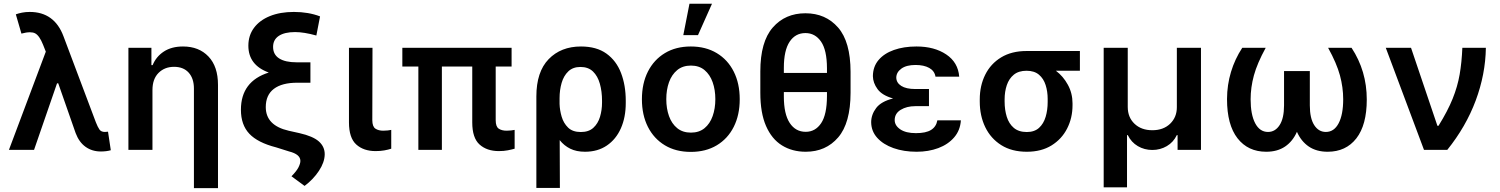

<svg xmlns="http://www.w3.org/2000/svg" viewBox="-20 -801 8014 1026"><path d="M518.8 8.5Q472.3 8.5 437.5 -16.2Q402.7 -40.8 384.2 -89.8L291.2 -355.8H284.8L161.9 0H27.7L224.8 -524.9L210.2 -561.8Q190.7 -610.8 167.6 -622.9Q156.6 -628.6 139.6 -628.6Q120.7 -628.6 94.5 -621.4L64.6 -724.4Q79.2 -729.8 98 -733.5Q116.8 -737.2 138.8 -737.2Q270.6 -737.2 319.2 -607.2L492.2 -147.7Q502.1 -122.5 511.2 -109.2Q520.2 -95.9 540.5 -95.9Q548.7 -95.9 557.2 -97.3L572.1 1.8Q548.7 8.5 518.8 8.5Z M1144.9 204.5H1016.3V-327.4Q1016.3 -381.7 988.3 -412.8Q960.2 -443.9 910.2 -443.9Q859.7 -443.9 827.2 -411.4Q794.7 -378.9 794.7 -319.6V0H666.2V-545.5H789.1V-452.8H795.5Q814.3 -498.6 855.6 -525.6Q897 -552.6 958.1 -552.6Q1043 -552.6 1093.9 -499.1Q1144.9 -445.7 1144.9 -347.3Z M1607.6 192.5 1537.6 141Q1565 113.3 1575.1 93Q1585.2 72.8 1585.2 58.9Q1585.2 23.4 1524.5 8.2L1455.6 -13.5Q1357.2 -38.7 1312.3 -86.3Q1267.4 -133.9 1267.4 -214.5Q1267.4 -366.5 1416.2 -413.4Q1307.2 -453.1 1307.2 -556.8Q1307.2 -611.9 1337.4 -652.3Q1367.5 -692.8 1422.2 -715Q1476.9 -737.2 1550.4 -737.2Q1628.2 -737.2 1690.3 -713.4L1670.5 -611.2Q1604.4 -629.6 1556.8 -629.6Q1500.4 -629.6 1469.8 -609.2Q1439.3 -588.8 1439.3 -550.4Q1439.3 -509.6 1471.8 -488.8Q1504.3 -468 1565.3 -468H1638.8V-359H1568.2Q1486.9 -359 1443.5 -326.2Q1400.2 -293.3 1400.2 -228.7Q1400.2 -130.3 1523.1 -102.3L1580.3 -89.5Q1652.3 -73.2 1683.8 -45.3Q1715.2 -17.4 1715.2 23.1V24.1Q1714.5 66.4 1684.3 112Q1654.1 157.7 1607.6 192.5Z M1987.2 6.4Q1922.9 6.4 1883.9 -28.8Q1844.8 -63.9 1844.8 -147V-545.5H1970.5L1969.5 -158.7Q1969.8 -124.3 1986.2 -113.5Q2002.5 -102.6 2028.4 -102.6Q2041.5 -102.6 2052.6 -104Q2063.6 -105.5 2070.7 -106.9V-6.4Q2054.7 -1.1 2033.6 2.7Q2012.4 6.4 1987.2 6.4Z M2646 6.4Q2581.7 6.4 2542.6 -28.8Q2503.6 -63.9 2503.6 -147V-445.3H2341.3V0H2215.6V-445.3H2130V-545.5H2713.8V-445.3H2628.9V-158.7Q2628.9 -124.3 2645.1 -113.5Q2661.2 -102.6 2687.5 -102.6Q2699.9 -102.6 2711.3 -104Q2722.7 -105.5 2730.1 -106.9V-6.4Q2714.1 -1.8 2693.2 2.3Q2672.2 6.4 2646 6.4Z M2971.9 203.1H2846.2V-285.5Q2846.2 -417.3 2911.9 -484.9Q2977.6 -552.6 3084.5 -552.6Q3168 -552.6 3220.9 -514.4Q3273.8 -476.2 3298.8 -410.5Q3323.9 -344.8 3323.9 -262.8V-250.7Q3323.9 -174 3297.8 -115.2Q3271.7 -56.5 3222.8 -23.3Q3174 9.9 3106.2 9.9Q3060 9.9 3027.2 -6.4Q2994.3 -22.7 2970.9 -52.2ZM3083.8 -95.5Q3126.1 -95.5 3150.7 -118.1Q3175.4 -140.6 3186.3 -176.7Q3197.1 -212.7 3197.1 -252.8V-262.8Q3197.1 -312.5 3185.5 -353.5Q3174 -394.5 3148.8 -418.9Q3123.6 -443.2 3081.7 -443.2Q3041.5 -443.2 3016.9 -419.6Q2992.2 -396 2981.2 -358Q2970.2 -320 2970.2 -276.6V-245.4Q2971.2 -212 2981.4 -177.4Q2991.5 -142.8 3015.8 -119.1Q3040.1 -95.5 3083.8 -95.5Z M3671.5 10.7Q3591.6 10.7 3533 -24.5Q3474.4 -59.7 3442.3 -123Q3410.2 -186.4 3410.2 -270.6Q3410.2 -355.1 3442.3 -418.5Q3474.4 -481.9 3533 -517.2Q3591.6 -552.6 3671.5 -552.6Q3751.4 -552.6 3810.2 -517.2Q3869 -481.9 3900.9 -418.5Q3932.9 -355.1 3932.9 -270.6Q3932.9 -186.4 3900.9 -123Q3869 -59.7 3810.2 -24.5Q3751.4 10.7 3671.5 10.7ZM3672.2 -92.3Q3715.9 -92.3 3744.9 -116.1Q3773.8 -139.9 3788.2 -180.6Q3802.6 -221.2 3802.6 -271Q3802.6 -321 3788.2 -361.7Q3773.8 -402.3 3744.9 -426.5Q3715.9 -450.6 3672.2 -450.6Q3628.2 -450.6 3598.9 -426.5Q3569.6 -402.3 3555 -361.7Q3540.5 -321 3540.5 -271Q3540.5 -221.2 3555 -180.6Q3569.6 -139.9 3598.9 -116.1Q3628.2 -92.3 3672.2 -92.3ZM3709.9 -613.3H3631.4L3664.4 -781.2H3784.8Z M4285.5 9.9Q4213.4 9.9 4158.7 -24Q4104 -57.9 4073.5 -127.7Q4043 -197.4 4043 -305V-419Q4043 -578.1 4109.6 -654.1Q4176.1 -730.1 4284.1 -730.1Q4392 -730.1 4458.5 -653.9Q4524.9 -577.8 4525.2 -417.3V-305Q4524.9 -143.5 4459 -66.8Q4393.1 9.9 4285.5 9.9ZM4399.1 -411.2V-436.8Q4398.8 -533.4 4367.4 -578.8Q4335.9 -624.3 4284.1 -624.3Q4230.1 -624.3 4199.4 -577.8Q4168.7 -531.2 4168.7 -438.9V-411.2ZM4285.5 -96.6Q4337 -96.6 4367.9 -142.6Q4398.8 -188.6 4399.1 -287.3V-308.9H4168.7V-285.2Q4168.7 -191.8 4199.9 -144.2Q4231.2 -96.6 4285.5 -96.6Z M4878.2 9.9Q4809.3 9.9 4754.4 -9.6Q4699.6 -29.1 4667.6 -64.6Q4635.7 -100.1 4635.3 -148.4Q4635.7 -188.9 4662.1 -223.9Q4688.6 -258.9 4752.5 -274.9Q4693.9 -291.2 4669.4 -324.8Q4644.9 -358.3 4644.5 -394.2Q4644.9 -444.6 4674.5 -479.9Q4704.2 -515.3 4756.7 -533.9Q4809.3 -552.6 4877.5 -552.6Q4973 -552.6 5036.4 -510.1Q5099.8 -467.7 5105.8 -391.3H4979Q4974.1 -421.9 4945.7 -437.9Q4917.3 -453.8 4872.2 -453.8Q4823.5 -453.8 4796.7 -434.3Q4769.9 -414.8 4769.5 -386.4Q4769.9 -358.7 4796 -342Q4822.1 -325.3 4871.1 -325.3H4944.2V-233.7H4871.1Q4825.3 -233.7 4793.1 -214.1Q4761 -194.6 4761 -159.4Q4761 -130 4791 -109.7Q4821 -89.5 4874.6 -89.5Q4927.9 -89.5 4955.4 -106.7Q4983 -123.9 4989 -158H5114.7Q5111.2 -104.4 5078.7 -66.8Q5046.2 -29.1 4994 -9.6Q4941.8 9.9 4878.2 9.9Z M5467 9.9Q5386.7 9.9 5330.6 -25.4Q5274.5 -60.7 5245 -121.4Q5215.6 -182.2 5215.6 -258.5V-269.9Q5215.6 -343.4 5244.9 -402Q5274.1 -460.6 5330.1 -494.5Q5386 -528.4 5465.6 -528.4H5750.7V-422.9H5622.5Q5661.6 -393.5 5686.4 -348Q5711.3 -302.6 5711.3 -248.6V-238.6Q5711.3 -170.8 5682.5 -114.3Q5653.8 -57.9 5599.3 -24Q5544.7 9.9 5467 9.9ZM5467 -95.5Q5507.8 -95.5 5532.3 -117.7Q5556.8 -139.9 5567.8 -177.2Q5578.5 -213.1 5578.5 -255.7V-272.4Q5578.5 -312.1 5567.6 -346.4Q5556.8 -380.7 5532 -401.8Q5507.1 -422.9 5465.6 -422.9Q5423.3 -422.9 5397.5 -401.8Q5371.8 -380.7 5360.1 -345.9Q5348.4 -311.1 5348.4 -269.9V-258.5Q5348.4 -214.1 5359.9 -177Q5371.4 -139.9 5397.5 -117.7Q5423.7 -95.5 5467 -95.5Z M6002.5 199.9H5877.8V-545.5H6006.4V-229.4Q6006.4 -174 6042.6 -139.6Q6078.8 -105.1 6137.8 -105.1Q6196.7 -105.1 6232.8 -139.7Q6268.8 -174.4 6268.8 -228.3V-545.5H6397.7V0H6272.7V-78.8H6268.5Q6250.4 -40.8 6215.2 -20.2Q6180 0.4 6137.8 0.4Q6095.2 0.4 6060.2 -20.2Q6025.2 -40.8 6006.7 -78.8H6002.5Z M7074.6 9.9Q7014.9 9.9 6973.9 -17.9Q6932.9 -45.8 6910.5 -96.6Q6888.1 -45.8 6847.1 -17.9Q6806.1 9.9 6746.4 9.9Q6649.1 9.9 6593 -62Q6536.9 -133.9 6536.9 -271V-272.7Q6537.3 -347.7 6558.1 -416.5Q6578.8 -485.4 6618.3 -545.5H6743.6Q6698.2 -462.7 6680.6 -398.3Q6663 -333.8 6663 -270.6Q6663 -188.6 6687.5 -142.2Q6712 -95.9 6756 -95.9Q6794.4 -95.9 6818 -132.5Q6841.6 -169 6841.6 -237.9V-421.2H6979.4V-237.9Q6979.4 -169 7002.8 -132.5Q7026.3 -95.9 7065 -95.9Q7109 -95.9 7133.3 -142.2Q7157.7 -188.6 7157.7 -270.6Q7157.7 -333.8 7140.3 -398.3Q7122.9 -462.7 7077.1 -545.5H7202.4Q7283.7 -421.9 7283.7 -269.2Q7283.7 -133.2 7228 -61.6Q7172.2 9.9 7074.6 9.9Z M7713.8 0H7589.5L7385.3 -545.5H7520.2L7661.2 -128.6H7666.9Q7716.3 -208.1 7742.5 -273.3Q7768.8 -338.4 7780 -403.1Q7791.2 -467.7 7794.4 -545.5H7920.1Q7918 -403.8 7865.8 -263.8Q7813.6 -123.9 7713.8 0Z"/></svg>

Font: Linik Sans SemiBold
Style: Regular
Weight: 600
Designer: Rasmus Andersson (font), Cristiano Sobral (main changes)
Foundry: rsms
Version: Version 3.018;June 1, 2022;FontCreator 14.0.0.2814 64-bit; t